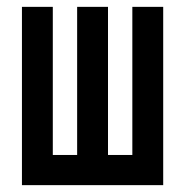

<svg xmlns="http://www.w3.org/2000/svg" viewBox="-20 -540 540 560"><path d="M44 0V-520H134V-88H205V-520H295V-88H366V-520H456V0Z"/></svg>

Font: Iosevka Semibold
Style: Regular
Weight: 600
Monospace: yes
Designer: Belleve Invis
Foundry: Belleve Invis
Version: Version 33.2.3; ttfautohint (v1.8.4)